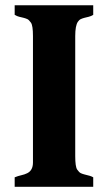

<svg xmlns="http://www.w3.org/2000/svg" viewBox="-20 -714 415 734"><path d="M106 -576.2Q106 -616.2 98.4 -627.2Q90.8 -638.2 84.2 -641.1Q77.6 -644 69.8 -646Q62 -647.9 53.5 -649.9Q44.9 -651.9 36.1 -657.2V-693.8H336.4V-657.2Q327.6 -651.9 319.3 -649.9Q311 -647.9 303.2 -646Q295.4 -644 289.1 -641.1Q282.7 -638.2 277.8 -630.9Q267.6 -616.2 267.6 -576.2V-117.2Q267.6 -76.7 275.1 -65.7Q282.7 -54.7 289.3 -51.8Q295.9 -48.8 303.7 -46.9Q327.1 -42 336.4 -36.1V0H36.1V-36.1Q49.3 -41.5 61.8 -44.2Q74.2 -46.9 84 -51.8Q106 -62.5 106 -92.8Z"/></svg>

Font: Stardos Stencil
Style: Bold
Weight: 700
Designer: vernon adams
Foundry: vernon adams
Version: Version 1.000